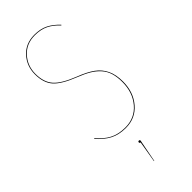

<svg xmlns="http://www.w3.org/2000/svg" viewBox="-293 -738 1027 1027"><g transform="rotate(-45 221.0 -224.5)"><path d="M218.8 -689.9Q264.6 -689.9 297.4 -673.3Q330.1 -656.7 358.9 -625.5L356.4 -622.6Q328.1 -653.8 295.9 -669.9Q263.7 -686 218.8 -686Q154.8 -686 115 -642.3Q75.2 -598.6 75.2 -537.6Q75.2 -475.1 106.7 -439.2Q138.2 -403.3 221.7 -370.6Q277.8 -349.1 310.5 -325.4Q343.3 -301.8 360.6 -265.9Q377.9 -230 377.9 -178.2Q377.9 -97.7 332 -44.2Q286.1 9.3 212.9 9.3Q160.2 9.3 122.6 -10.7Q85 -30.8 51.8 -69.3L54.2 -72.3Q86.9 -33.7 123.5 -14.2Q160.2 5.4 212.9 5.4Q284.2 5.4 328.9 -47.1Q373.5 -99.6 373.5 -178.2Q373.5 -216.8 364.7 -245.4Q356 -273.9 336.2 -296.1Q316.4 -318.4 289.1 -334.7Q261.7 -351.1 220.7 -367.2Q135.7 -400.4 103.5 -436.8Q71.3 -473.1 71.3 -537.6Q71.3 -600.6 112.1 -645.3Q152.8 -689.9 218.8 -689.9ZM220.7 112.8Q220.7 114.7 216.8 131.8L195.8 240.7H193.4L213.9 119.6Q207 118.7 207 112.8Q207 106 213.9 106Q220.7 106 220.7 112.8Z"/></g></svg>

Font: Fira Sans Compressed Four
Style: Regular
Weight: 100
Width: 1
Designer: Carrois Corporate & Edenspiekermann AG
Foundry: Carrois Corporate GbR & Edenspiekermann AG
Version: Version 4.203;PS 004.203;hotconv 1.0.88;makeotf.lib2.5.64775